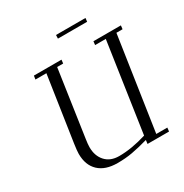

<svg xmlns="http://www.w3.org/2000/svg" viewBox="-193 -1000 1115 1162"><g transform="rotate(-30 364.5 -419.0)"><path d="M117.2 -676.8 121.1 -702.1H314L311 -676.8H269L201.2 -213.9Q195.8 -178.2 195.8 -158.2Q195.8 -97.2 230.2 -59.6Q264.6 -22 325.2 -22Q413.1 -22 517.1 -54.2L608.9 -676.8H534.2L537.1 -702.1H729L726.1 -676.8H683.1L585.9 -25.9H663.1L660.2 0H509.8L513.2 -25.9Q446.8 -7.3 399.2 1.2Q351.6 9.8 295.9 9.8Q210.9 9.8 165 -33.7Q119.1 -77.1 119.1 -155.8Q119.1 -176.3 126 -224.1L193.8 -676.8ZM358.9 -823.2 359.9 -848.1H565.9L563 -823.2Z"/></g></svg>

Font: Dehuti
Style: Italic
Weight: 400
Version: Version 1.2